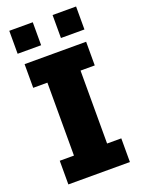

<svg xmlns="http://www.w3.org/2000/svg" viewBox="-163 -955 762 1029"><g transform="rotate(-20 217.5 -441.0)"><path d="M42 0V-135H123V-551H42V-686H393V-551H312V-135H393V0ZM26 -751V-882H160V-751ZM273 -751V-882H407V-751Z"/></g></svg>

Font: Chivo Medium ExtraBold
Style: Regular
Weight: 800
Version: Version 2.002